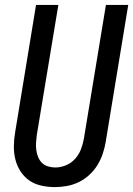

<svg xmlns="http://www.w3.org/2000/svg" viewBox="-20 -755 543 783"><path d="M204 8Q176 8 148.5 2Q121 -4 99.5 -19Q78 -34 63.5 -56.5Q49 -79 42.5 -105.5Q36 -132 36.5 -160Q37 -188 42 -217L127 -735H218L130 -204Q128 -188 127 -173Q126 -158 128 -143Q130 -128 135.5 -114.5Q141 -101 151 -91Q161 -81 175.5 -76.5Q190 -72 206 -72Q227 -72 249 -81Q271 -90 286.5 -107.5Q302 -125 310 -146Q318 -167 322 -189L412 -735H503L411 -176Q407 -152 399 -128Q391 -104 377.5 -82Q364 -60 344.5 -42Q325 -24 301.5 -12.5Q278 -1 253 3.5Q228 8 204 8Z"/></svg>

Font: Iosevka SS18 Medium
Style: Italic
Weight: 500
Italic angle: -9°
Monospace: yes
Designer: Belleve Invis
Foundry: Belleve Invis
Version: Version 25.1.1; ttfautohint (v1.8.4)